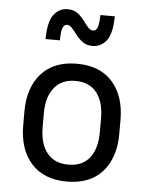

<svg xmlns="http://www.w3.org/2000/svg" viewBox="-53 -782 647 836"><g transform="rotate(5 270.5 -364.0)"><path d="M480 -278V-218Q480 -112 425.5 -51Q371 10 270 10Q170 10 115 -51Q60 -112 60 -218V-278Q60 -382 114.5 -443.5Q169 -505 270 -505Q371 -505 425.5 -443.5Q480 -382 480 -278ZM395 -278Q395 -349 363 -389.5Q331 -430 270 -430Q210 -430 177.5 -389.5Q145 -349 145 -278V-218Q145 -144 177.5 -104Q210 -64 270 -64Q331 -64 363 -104Q395 -144 395 -218ZM330 -588Q305 -588 287.5 -600.5Q270 -613 258 -629Q246 -645 235 -657.5Q224 -670 211 -670Q201 -670 194 -656Q187 -642 187 -600H124Q125 -676 148.5 -707Q172 -738 209 -738Q235 -738 252 -725.5Q269 -713 281 -696.5Q293 -680 304 -667.5Q315 -655 328 -655Q339 -655 345.5 -669Q352 -683 353 -725H416Q415 -649 391 -618.5Q367 -588 330 -588Z"/></g></svg>

Font: Inria Sans
Style: Regular
Weight: 400
Designer: Black Foundry Team
Foundry: Black Foundry
Version: Version 1.2; ttfautohint (v1.8.3)